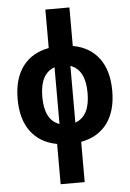

<svg xmlns="http://www.w3.org/2000/svg" viewBox="-62 -777 711 1048"><g transform="rotate(-5 293.0 -253.5)"><path d="M227.1 224.6V3.9Q133.8 -13.2 83.7 -80.6Q33.7 -147.9 33.7 -258.8Q33.7 -369.6 83.7 -437Q133.8 -504.4 227.1 -521.5V-732.4H358.9V-521.5Q452.1 -504.4 502.2 -437Q552.2 -369.6 552.2 -258.8Q552.2 -147.9 502.2 -80.6Q452.1 -13.2 358.9 3.9V224.6ZM249.5 -103.5V-414.1Q168.9 -386.2 168.9 -258.8Q168.9 -131.3 249.5 -103.5ZM336.4 -414.1V-103.5Q417 -131.3 417 -258.8Q417 -386.2 336.4 -414.1Z"/></g></svg>

Font: Cascadia Mono PL
Style: Bold
Weight: 700
Monospace: yes
Designer: Aaron Bell
Foundry: Saja Typeworks
Version: Version 2404.023; ttfautohint (v1.8.4)